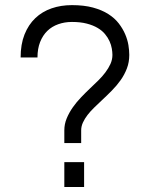

<svg xmlns="http://www.w3.org/2000/svg" viewBox="-20 -748 596 768"><path d="M62.5 -518.1Q62.5 -570.8 78.1 -610.1Q93.8 -649.4 121.3 -675.5Q148.9 -701.7 186.3 -714.6Q223.6 -727.5 267.6 -727.5Q315.9 -727.5 351.8 -717.8Q387.7 -708 413.3 -691.7Q439 -675.3 455.1 -654.3Q471.2 -633.3 480.7 -611.1Q490.2 -588.9 493.7 -567.4Q497.1 -545.9 497.1 -528.3Q497.1 -499 487.5 -474.1Q478 -449.2 462.4 -427.2Q446.8 -405.3 427.2 -385.5Q407.7 -365.7 387.2 -346.7Q371.6 -332 356.7 -317.6Q341.8 -303.2 330.3 -288.3Q318.8 -273.4 311.8 -258.1Q304.7 -242.7 304.7 -226.6V-175.8H237.3V-226.6Q237.3 -251.5 246.8 -274.4Q256.3 -297.4 271.2 -318.6Q286.1 -339.8 304.7 -359.1Q323.2 -378.4 341.3 -395.5Q357.4 -410.6 373.3 -426.3Q389.2 -441.9 401.6 -458.5Q414.1 -475.1 421.9 -492.4Q429.7 -509.8 429.7 -528.3Q429.7 -539.6 427.2 -554Q424.8 -568.4 418.2 -583Q411.6 -597.7 400.1 -611.6Q388.7 -625.5 370.6 -636.2Q352.5 -647 327.1 -653.6Q301.8 -660.2 267.6 -660.2Q238.3 -660.2 212.9 -651.1Q187.5 -642.1 169.2 -624.3Q150.9 -606.4 140.4 -579.8Q129.9 -553.2 129.9 -518.1ZM237.3 -99.6H316.4V0H237.3Z"/></svg>

Font: AnjaliOldLipi
Style: Regular
Weight: 400
Italic angle: -12°
Designer: Kevin & Siji
Foundry: Kevin & Siji
Version: Version 0.730 2004